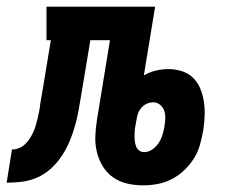

<svg xmlns="http://www.w3.org/2000/svg" viewBox="-76 -550 696 578"><path d="M355 8Q330 8 306.5 2.5Q283 -3 264 -16.5Q245 -30 233 -50Q221 -70 215.5 -93Q210 -116 211 -140.5Q212 -165 216 -190L255 -429H196L169 -267Q165 -244 161 -220.5Q157 -197 150.5 -173.5Q144 -150 134.5 -127Q125 -104 111.5 -83Q98 -62 79.5 -44.5Q61 -27 38 -16.5Q15 -6 -9 -3Q-33 0 -56 0L-40 -100Q-29 -100 -19 -104Q-9 -108 -0.5 -116Q8 -124 14 -133.5Q20 -143 24.5 -153Q29 -163 32 -173.5Q35 -184 37.5 -194.5Q40 -205 42 -215.5Q44 -226 45 -236Q47 -248 49 -260Q51 -272 53 -283L77 -429H64V-530H391L357 -323Q374 -333 393 -337.5Q412 -342 431 -342Q453 -342 472.5 -335.5Q492 -329 506 -315Q520 -301 527.5 -282Q535 -263 538 -242.5Q541 -222 540 -200.5Q539 -179 536 -158Q532 -136 526 -114.5Q520 -93 508 -73.5Q496 -54 478.5 -37.5Q461 -21 440.5 -10.5Q420 0 398 4Q376 8 355 8ZM358 -92Q371 -92 382.5 -100Q394 -108 401.5 -119.5Q409 -131 413 -144Q417 -157 419 -169V-170Q421 -181 421.5 -193.5Q422 -206 418.5 -216.5Q415 -227 406 -234.5Q397 -242 385 -242Q376 -242 366.5 -238Q357 -234 350 -226Q343 -218 339.5 -208.5Q336 -199 335 -190L332 -173Q330 -165 329.5 -157Q329 -149 329 -140.5Q329 -132 330 -124Q331 -116 334 -108.5Q337 -101 343.5 -96.5Q350 -92 358 -92Z"/></svg>

Font: Iosevka Curly Slab Extended
Style: Bold Italic
Weight: 700
Width: 7
Italic angle: -9°
Monospace: yes
Designer: Belleve Invis
Foundry: Belleve Invis
Version: Version 11.0.0; ttfautohint (v1.8.3)